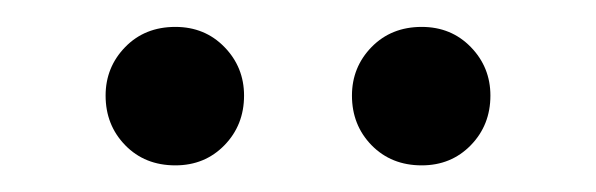

<svg xmlns="http://www.w3.org/2000/svg" viewBox="-20 -636 441 142"><path d="M291.9 -513.7Q269.4 -513.7 254.8 -528.6Q240.3 -543.5 240.3 -565.3Q240.3 -586.3 254.8 -601.2Q269.4 -616.1 291.9 -616.1Q313.7 -616.1 328.2 -601.2Q342.7 -586.3 342.7 -565.3Q342.7 -543.5 328.2 -528.6Q313.7 -513.7 291.9 -513.7ZM109.7 -513.7Q87.1 -513.7 72.6 -528.6Q58.1 -543.5 58.1 -565.3Q58.1 -586.3 72.6 -601.2Q87.1 -616.1 109.7 -616.1Q131.5 -616.1 146 -601.2Q160.5 -586.3 160.5 -565.3Q160.5 -543.5 146 -528.6Q131.5 -513.7 109.7 -513.7Z"/></svg>

Font: Playfair
Style: Regular
Weight: 400
Designer: Claus Eggers Sørensen
Foundry: Claus Eggers Sørensen
Version: Version 2.001;gftools[0.9.30]